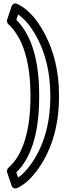

<svg xmlns="http://www.w3.org/2000/svg" viewBox="-20 -835 390 1103"><path d="M74 -721 84 -752C131 -720 168 -667 198 -609C240 -526 269 -420 269 -289V-278C269 -107 221 23 153 115C133 142 109 168 84 185L74 155C168 64 205 -93 205 -277V-290C205 -476 166 -629 74 -721ZM29 128C22 134 18 145 21 155L46 230C53 251 71 249 80 245C126 223 163 184 193 144C268 43 319 -98 319 -278V-289C319 -427 288 -541 242 -631C205 -703 155 -776 80 -812C60 -822 49 -807 46 -797L21 -722C18 -713 21 -702 29 -695C42 -684 57 -666 72 -644C126 -565 155 -442 155 -290V-277C155 -90 113 55 29 128Z"/></svg>

Font: Asimov
Style: NarOu
Weight: 500
Designer: Google
Version: Version 2.000980; 2014